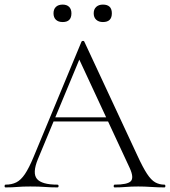

<svg xmlns="http://www.w3.org/2000/svg" viewBox="-22 -816 740 836"><path d="M200 -287 209 -305H468L475 -287ZM694 -12Q698 -12 698 -6Q698 0 694 0Q666 0 636.5 -2Q607 -4 580 -4Q549 -4 526.5 -2Q504 0 477 0Q473 0 473 -6Q473 -12 477 -12Q533 -12 547.5 -27Q562 -42 543 -84L317 -570L336 -587L143 -123Q118 -62 139 -37Q160 -12 228 -12Q233 -12 233 -6Q233 0 228 0Q198 0 173 -2Q148 -4 110 -4Q75 -4 53.5 -2Q32 0 2 0Q-2 0 -2 -6Q-2 -12 2 -12Q29 -12 49 -22Q69 -32 86.5 -58Q104 -84 124 -132L333 -635Q335 -638 339.5 -638Q344 -638 345 -635L577 -137Q600 -87 618 -59.5Q636 -32 654 -22Q672 -12 694 -12ZM251 -720Q232 -720 221.5 -730Q211 -740 211 -758Q211 -776 221.5 -786Q232 -796 251 -796Q269 -796 279 -786Q289 -776 289 -758Q289 -720 251 -720ZM426 -720Q408 -720 397 -730Q386 -740 386 -758Q386 -776 397 -786Q408 -796 426 -796Q465 -796 465 -758Q465 -720 426 -720Z"/></svg>

Font: Cormorant Infant Light Light
Style: Regular
Weight: 300
Version: Version 4.001